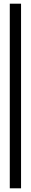

<svg xmlns="http://www.w3.org/2000/svg" viewBox="-20 -810 167 1040"><path d="M94 -790V210H33V-790Z"/></svg>

Font: Georama ExtraCondensed
Style: Regular
Weight: 400
Width: 2
Designer: Jean-Baptiste Levee
Foundry: Production Type
Version: Version 1.000